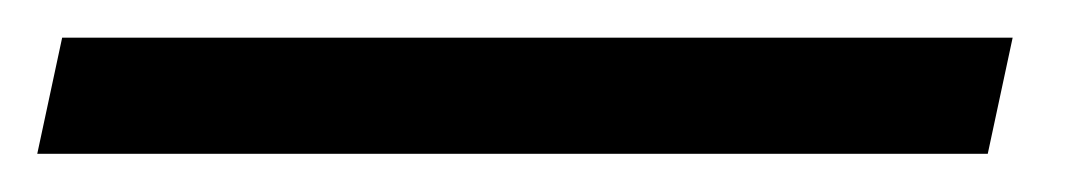

<svg xmlns="http://www.w3.org/2000/svg" viewBox="-43 29 563 101"><path d="M-10.3 48.8H489.7L476.6 109.9H-23.4Z"/></svg>

Font: inglobal
Style: Italic
Weight: 400
Italic angle: -12°
Designer: Andrey Kochetov, Denis Davydov, Evgeny Yurtaev
Foundry: inglobal
Version: Version 1.00 September 25, 2014, initial release